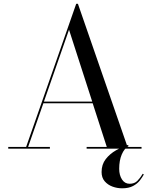

<svg xmlns="http://www.w3.org/2000/svg" viewBox="-20 -785 790 1014"><path d="M739.5 136.5Q732 150.5 718.8 167.8Q705.5 185 682.8 197.2Q660 209.5 624.5 209.5Q599 209.5 574.2 200.5Q549.5 191.5 533 172.5Q516.5 153.5 516.5 123.5Q516.5 83.5 538.5 55.2Q560.5 27 592.8 8.8Q625 -9.5 655.5 -19.5L659.5 -14Q636.5 -1 623 30.8Q609.5 62.5 609.5 106.5Q609.5 140 624.2 162.8Q639 185.5 664.5 185.5Q690.5 185.5 705.8 169.8Q721 154 734 132.5ZM23.5 -9H118L382.5 -765H391.5L653.5 -9H727.5V0H437.5V-9H544L469.5 -239.5H209L128.5 -9H243.5V0H23.5ZM344.5 -628 212 -248.5H467Z"/></svg>

Font: Bodoni* 24pt
Style: Regular
Weight: 400
Version: Version 2.3